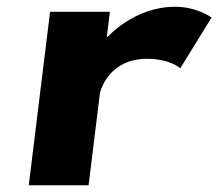

<svg xmlns="http://www.w3.org/2000/svg" viewBox="-20 -548 650 568"><path d="M65.1 0H242.1L275.3 -270C276.9 -283 303.8 -374 415.1 -374C483.8 -374 513.3 -346 513.3 -346L605.8 -496C605.8 -496 563.7 -528 497.7 -528C377.2 -528 298.5 -439 298.5 -439H296L305.1 -513H128.1Z"/></svg>

Font: Hussar
Style: BdSuprExtOblOne
Weight: 700
Foundry: Cannot Into Space Fonts
Version: Version 2.00